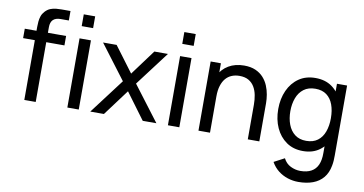

<svg xmlns="http://www.w3.org/2000/svg" viewBox="-89 -978 2795 1476"><g transform="rotate(10 1308.0 -240.0)"><path d="M121.5 0V-569.5Q121.5 -590.5 123.5 -612.2Q125.5 -634 132.5 -654.8Q139.5 -675.5 155.5 -693Q174 -713.5 196 -722.2Q218 -731 240.8 -733Q263.5 -735 284 -735H352.5V-661H289Q249.5 -661 230 -641.8Q210.5 -622.5 210.5 -583.5V0ZM30 -466.5V-540H352.5V-466.5ZM457.5 -635.5V-727.5H546.5V-635.5ZM457.5 0V-540H546.5V0Z M636.5 0 843 -273 641 -540H747L895 -342L1041.5 -540H1147.5L945.5 -273L1152.5 0H1046L895 -204L743 0Z M1242.5 -635.5V-727.5H1331.5V-635.5ZM1242.5 0V-540H1331.5V0Z M1866 0V-270.5Q1866 -309 1859.2 -344.5Q1852.5 -380 1835.8 -408.2Q1819 -436.5 1790.8 -453Q1762.5 -469.5 1719.5 -469.5Q1686 -469.5 1658.8 -458.2Q1631.5 -447 1612 -424Q1592.5 -401 1581.8 -366.2Q1571 -331.5 1571 -284.5L1512.5 -302.5Q1512.5 -381 1540.8 -437.2Q1569 -493.5 1620.2 -523.8Q1671.5 -554 1741 -554Q1793.5 -554 1830.5 -537.5Q1867.5 -521 1892 -493.8Q1916.5 -466.5 1930.5 -432.8Q1944.5 -399 1950.2 -364.2Q1956 -329.5 1956 -298.5V0ZM1481 0V-540H1561V-395.5H1571V0Z M2304.5 255Q2262 255 2221.5 242Q2181 229 2147.2 202.8Q2113.5 176.5 2091 136.5L2172.5 93.5Q2192.5 133 2229.2 151Q2266 169 2305 169Q2356.5 169 2390.5 150.2Q2424.5 131.5 2440.8 94.5Q2457 57.5 2456.5 2.5V-145H2467V-540H2546V3.5Q2546 25.5 2544.8 46Q2543.5 66.5 2539.5 86.5Q2529 144 2498 181.2Q2467 218.5 2418 236.8Q2369 255 2304.5 255ZM2298 15Q2222.5 15 2168.5 -22.8Q2114.5 -60.5 2085.2 -125Q2056 -189.5 2056 -270.5Q2056 -351.5 2085.2 -416Q2114.5 -480.5 2168.5 -517.8Q2222.5 -555 2297.5 -555Q2374 -555 2426 -518Q2478 -481 2504.8 -416.5Q2531.5 -352 2531.5 -270.5Q2531.5 -190 2504.8 -125.2Q2478 -60.5 2426 -22.8Q2374 15 2298 15ZM2309 -66.5Q2363.5 -66.5 2398.5 -92.8Q2433.5 -119 2450.2 -165.2Q2467 -211.5 2467 -270.5Q2467 -330.5 2450.2 -376.2Q2433.5 -422 2399 -447.8Q2364.5 -473.5 2311.5 -473.5Q2256.5 -473.5 2220.8 -446.5Q2185 -419.5 2167.8 -373.5Q2150.5 -327.5 2150.5 -270.5Q2150.5 -213 2168 -166.8Q2185.5 -120.5 2220.8 -93.5Q2256 -66.5 2309 -66.5Z"/></g></svg>

Font: Manrope ExtraLight Medium
Style: Regular
Weight: 500
Version: Version 4.504